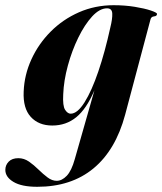

<svg xmlns="http://www.w3.org/2000/svg" viewBox="-84 -473 623 738"><path d="M397 -32Q360.5 104 275 174.5Q189.5 245 59 245Q-1 245 -32.2 226.2Q-63.5 207.5 -63.5 180Q-63.5 161.5 -50.5 148.2Q-37.5 135 -13.5 135Q8.5 135 27.5 148.2Q46.5 161.5 64 178.8Q81.5 196 98.8 209Q116 222 134 222Q154 222 172.5 202.8Q191 183.5 203.5 138.5L279 -126Q248.5 -54.5 209.2 -22.5Q170 9.5 117 9.5Q64.5 9.5 34.2 -23.8Q4 -57 7 -121Q9.5 -185.5 36.8 -245Q64 -304.5 110.8 -351.5Q157.5 -398.5 219.5 -425.8Q281.5 -453 353 -453Q396 -453 434.2 -446.8Q472.5 -440.5 496 -432.5Q519.5 -424.5 519.5 -419.5Q519.5 -411 508.2 -410Q497 -409 494.5 -398.5ZM159 -110Q156.5 -66 166.2 -51Q176 -36 187.5 -36Q213.5 -36 241 -79.8Q268.5 -123.5 294 -198.5Q319.5 -273.5 340 -367Q348.5 -401 347.5 -421Q346.5 -441 327.5 -441Q299 -441 270.2 -409.8Q241.5 -378.5 217 -328.5Q192.5 -278.5 176.8 -220.8Q161 -163 159 -110Z"/></svg>

Font: Fraunces 144pt S000
Style: Bold Italic
Weight: 700
Italic angle: -16°
Version: Version 1.000; ttfautohint (v1.8.3)